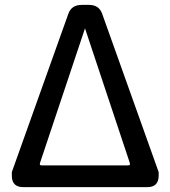

<svg xmlns="http://www.w3.org/2000/svg" viewBox="-20 -730 696 784"><path d="M75.2 34.2Q51.8 34.2 40 22.5Q28.3 10.7 28.3 -12.7V-25.4Q28.3 -26.4 28.3 -27.3L258.8 -672.9Q271.5 -710 313.5 -710H343.8Q384.8 -710 397.5 -672.9L627.9 -27.3Q627.9 -26.4 627.9 -25.4V-12.7Q627.9 10.7 616.2 22.5Q604.5 34.2 581.1 34.2ZM152.3 -54.7H502Q507.8 -54.7 509.3 -56.2Q510.7 -57.6 510.7 -60.1Q510.7 -62.5 509.8 -65.4L327.1 -614.3L143.6 -65.4Q142.6 -62.5 142.6 -60.1Q142.6 -57.6 144 -56.2Q145.5 -54.7 152.3 -54.7Z"/></svg>

Font: TaiwanPearl
Style: Regular
Weight: 400
Version: Version 2.102